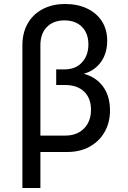

<svg xmlns="http://www.w3.org/2000/svg" viewBox="-20 -760 640 960"><path d="M92 180V-534Q92 -596 118.5 -642.5Q145 -689 193.5 -714.5Q242 -740 306 -740Q369 -740 416.5 -717Q464 -694 490 -653Q516 -612 516 -556Q516 -494 485 -450.5Q454 -407 399 -391Q460 -375 495 -327.5Q530 -280 530 -208Q530 -147 503 -100Q476 -53 428 -26.5Q380 0 315 0H182V180ZM182 -82H305Q365 -82 400 -117.5Q435 -153 435 -211Q435 -269 400.5 -302Q366 -335 305 -335H261V-413H302Q358 -413 390 -448Q422 -483 422 -538Q422 -593 390 -625.5Q358 -658 302 -658Q247 -658 214.5 -625Q182 -592 182 -534Z"/></svg>

Font: JetBrainsMono NF
Style: Regular
Weight: 400
Designer: Philipp Nurullin, Konstantin Bulenkov
Foundry: JetBrains
Version: Version 2.251; ttfautohint (v1.8.3);Nerd Fonts 2.2.2